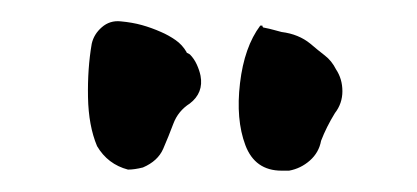

<svg xmlns="http://www.w3.org/2000/svg" viewBox="-20 -620 391 180"><path d="M168 -549Q171 -533 158 -523Q147 -516 142.5 -504Q138 -492 133 -480.5Q128 -469 114 -463Q110 -462 106.5 -461.5Q103 -461 100 -461Q81 -466 71 -483Q63 -502 62.5 -529Q62 -556 66 -579Q68 -588 75.5 -594.5Q83 -601 93 -600Q104 -599 113 -596.5Q122 -594 131 -590Q138 -587 144.5 -582.5Q151 -578 155 -571Q154 -571 158 -569Q162 -565 164.5 -559.5Q167 -554 168 -549ZM295 -555Q301 -546 301 -534.5Q301 -523 294 -514Q286 -501 281 -488Q279 -477 270.5 -469.5Q262 -462 251 -460H244Q219 -460 210 -484Q201 -508 205 -542Q209 -576 224 -596H226Q226 -594 228 -594Q233 -593 236.5 -592Q240 -591 244 -590Q260 -588 271 -579Q278 -573 284.5 -568Q291 -563 295 -555Z"/></svg>

Font: Slackside One
Style: Regular
Weight: 400
Version: Version 1.000